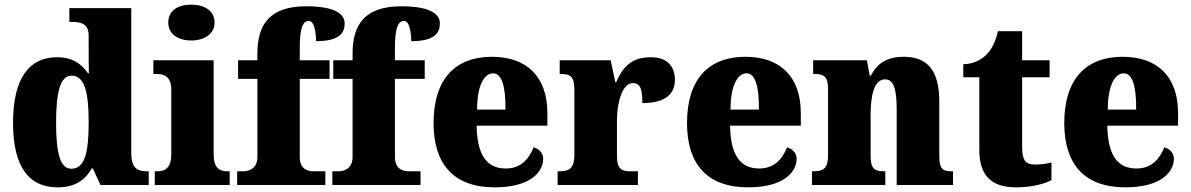

<svg xmlns="http://www.w3.org/2000/svg" viewBox="-20 -795 5117 825"><path d="M228 10C301 10 346 -21 374 -71H379L412 0H619V-59H611C565 -59 544 -77 544 -140V-760H278V-701H286C327 -701 361 -694 361 -642V-593C361 -554 361 -510 362 -480H358C331 -519 294 -549 225 -549C106 -549 36 -460 36 -267C36 -75 106 10 228 10ZM286 -70C239 -70 221 -136 221 -269C221 -398 239 -470 287 -470C344 -470 361 -398 361 -270C361 -137 344 -70 286 -70Z M802 -621C856 -621 902 -648 902 -698C902 -751 856 -775 802 -775C746 -775 703 -751 703 -698C703 -648 746 -621 802 -621ZM645 0H967V-59H957C922 -59 898 -75 898 -130V-536H639V-477H656C690 -477 716 -461 716 -410V-133C716 -76 692 -59 656 -59H645Z M999 0H1378V-59H1327C1306 -59 1268 -66 1268 -120V-456H1396V-536H1268V-589C1268 -679 1283 -705 1307 -705C1333 -705 1338 -646 1338 -618C1439 -618 1461 -654 1461 -694C1461 -727 1434 -768 1295 -768C1141 -768 1086 -692 1086 -565V-536H1003V-456H1086V-120C1086 -66 1043 -59 1026 -59H999Z M1408 0H1787V-59H1736C1715 -59 1677 -66 1677 -120V-456H1805V-536H1677V-589C1677 -679 1692 -705 1716 -705C1742 -705 1747 -646 1747 -618C1848 -618 1870 -654 1870 -694C1870 -727 1843 -768 1704 -768C1550 -768 1495 -692 1495 -565V-536H1412V-456H1495V-120C1495 -66 1452 -59 1435 -59H1408Z M2106 10C2257 10 2314 -55 2314 -113C2314 -138 2296 -155 2273 -162C2252 -110 2217 -71 2153 -71C2072 -71 2030 -128 2028 -255H2332V-309C2332 -467 2242 -551 2094 -551C1935 -551 1843 -454 1843 -266C1843 -91 1928 10 2106 10ZM2152 -324H2030C2030 -425 2059 -480 2099 -480C2136 -480 2153 -424 2152 -324Z M2376 0H2721V-59H2688C2653 -59 2631 -67 2631 -126V-278C2631 -356 2655 -438 2699 -438C2734 -438 2740 -407 2740 -352C2823 -352 2880 -380 2880 -452C2880 -507 2850 -549 2777 -549C2703 -549 2660 -518 2628 -442H2624L2604 -536H2385V-477H2389C2430 -477 2448 -468 2448 -409V-131C2448 -68 2423 -59 2381 -59H2376Z M3195 10C3346 10 3403 -55 3403 -113C3403 -138 3385 -155 3362 -162C3341 -110 3306 -71 3242 -71C3161 -71 3119 -128 3117 -255H3421V-309C3421 -467 3331 -551 3183 -551C3024 -551 2932 -454 2932 -266C2932 -91 3017 10 3195 10ZM3241 -324H3119C3119 -425 3148 -480 3188 -480C3225 -480 3242 -424 3241 -324Z M3469 0H3784V-59H3780C3739 -59 3721 -69 3721 -124V-303C3721 -382 3735 -454 3783 -454C3823 -454 3833 -405 3833 -320V0H4075V-59H4071C4029 -59 4016 -68 4016 -129V-359C4016 -493 3964 -551 3864 -551C3781 -551 3745 -514 3722 -470H3717L3705 -536H3474V-477H3478C3519 -477 3538 -468 3538 -413V-127C3538 -68 3515 -59 3473 -59H3469Z M4346 10C4424 10 4476 -9 4498 -21V-97C4478 -91 4452 -88 4427 -88C4382 -88 4372 -112 4372 -167V-463H4490V-536H4372V-661H4268C4259 -619 4242 -586 4225 -567C4207 -546 4172 -520 4119 -519V-463H4188V-150C4188 -32 4249 10 4346 10Z M4816 10C4967 10 5024 -55 5024 -113C5024 -138 5006 -155 4983 -162C4962 -110 4927 -71 4863 -71C4782 -71 4740 -128 4738 -255H5042V-309C5042 -467 4952 -551 4804 -551C4645 -551 4553 -454 4553 -266C4553 -91 4638 10 4816 10ZM4862 -324H4740C4740 -425 4769 -480 4809 -480C4846 -480 4863 -424 4862 -324Z"/></svg>

Font: Noto Serif Ethiopic SemiCondensed Black
Style: Regular
Weight: 900
Width: 4
Designer: Monotype Design Team
Foundry: Monotype Imaging Inc.
Version: Version 2.102